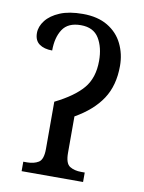

<svg xmlns="http://www.w3.org/2000/svg" viewBox="-83 -782 628 840"><g transform="rotate(10 231.5 -362.0)"><path d="M72 0V-42H89Q119 -42 139.5 -54.5Q160 -67 160 -114V-324Q243 -365 282.5 -411.5Q322 -458 322 -534Q322 -594 297.5 -634Q273 -674 217 -674Q160 -674 136 -637.5Q112 -601 112 -543Q76 -543 54.5 -558.5Q33 -574 33 -607Q33 -636 54 -663Q75 -690 115.5 -707Q156 -724 217 -724Q283 -724 327.5 -697.5Q372 -671 394 -626Q416 -581 416 -528Q416 -441 376.5 -381Q337 -321 258 -276V-114Q258 -67 278.5 -54.5Q299 -42 329 -42H345V0Z"/></g></svg>

Font: Noto Serif SemiCondensed
Style: Regular
Weight: 400
Width: 4
Designer: Monotype Design Team
Foundry: Monotype Imaging Inc.
Version: Version 2.013